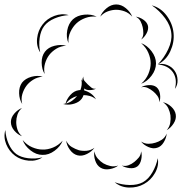

<svg xmlns="http://www.w3.org/2000/svg" viewBox="-58 -760 819 864"><path d="M393 -685Q401 -706 421.5 -723Q442 -740 465 -740Q488 -740 508.5 -723Q529 -706 537 -685Q522 -702 502.5 -709Q483 -716 465 -716Q447 -716 427.5 -709Q408 -702 393 -685ZM625 -736Q666 -725 692.5 -689Q719 -653 723 -611Q727 -570 708.5 -529.5Q690 -489 652 -470Q681 -500 699 -538.5Q717 -577 713 -610Q710 -644 685 -678Q660 -712 625 -736ZM123 -524Q105 -552 109 -587.5Q113 -623 133 -649Q153 -676 186.5 -688.5Q220 -701 251 -692Q218 -690 187.5 -677Q157 -664 141 -643Q125 -622 120.5 -589Q116 -556 123 -524ZM250 -566Q239 -592 244.5 -623Q250 -654 270 -673Q290 -691 321.5 -694Q353 -697 377 -685Q350 -688 326 -679Q302 -670 286 -655Q270 -640 259 -617Q248 -594 250 -566ZM553 -685Q570 -683 587 -671.5Q604 -660 608 -643Q611 -627 601 -609Q591 -591 577 -582Q587 -595 587 -610Q587 -625 584 -638Q581 -651 574.5 -664Q568 -677 553 -685ZM577 -566Q604 -556 624 -529.5Q644 -503 644 -475Q644 -446 624 -419.5Q604 -393 577 -383Q599 -402 609.5 -427Q620 -452 620 -475Q620 -498 609.5 -522.5Q599 -547 577 -566ZM143 -427Q130 -448 129.5 -477.5Q129 -507 144 -527Q159 -547 187.5 -554Q216 -561 240 -554Q215 -553 195 -540.5Q175 -528 163 -512Q151 -496 144.5 -474Q138 -452 143 -427ZM652 -470Q673 -476 694.5 -467.5Q716 -459 728 -441Q740 -424 741 -400.5Q742 -377 729 -360Q741 -404 720 -435Q698 -466 652 -470ZM42 -292Q29 -312 28 -340Q27 -368 41 -388Q56 -407 83.5 -414.5Q111 -422 134 -415Q110 -413 91 -401Q72 -389 61 -374Q49 -358 42.5 -336.5Q36 -315 42 -292ZM236 -289V-290Q231 -291 226 -292Q232 -293 237 -294Q242 -314 258.5 -332.5Q275 -351 296 -354Q300 -355 304 -355Q308 -366 309.5 -378Q311 -390 308 -403Q310 -399 312 -396Q313 -407 317 -416Q316 -403 323 -395Q330 -387 337 -380Q344 -373 353 -366Q362 -359 374 -361Q363 -355 346.5 -354.5Q330 -354 321 -362Q321 -357 321 -353Q357 -343 374 -313Q361 -324 346.5 -328Q332 -332 318 -332Q315 -323 310 -316Q299 -301 277.5 -294Q256 -287 237 -290ZM577 -367Q591 -376 612 -377Q633 -378 646 -368Q659 -357 662 -336.5Q665 -316 659 -300Q659 -317 650 -329Q641 -341 631 -349Q620 -358 606.5 -364.5Q593 -371 577 -367ZM289 -328Q275 -324 262 -316Q249 -308 239 -294Q255 -298 267.5 -307.5Q280 -317 289 -328ZM675 -300Q695 -296 712.5 -280Q730 -264 733 -244Q736 -224 723 -204Q710 -184 692 -174Q705 -189 708 -207Q711 -225 709 -241Q707 -256 699.5 -272.5Q692 -289 675 -300ZM41 -147Q22 -154 6.5 -172Q-9 -190 -9 -211Q-9 -231 6.5 -249Q22 -267 41 -274Q26 -261 20.5 -244Q15 -227 15 -211Q15 -194 20.5 -177Q26 -160 41 -147ZM133 -52Q106 -34 71 -37Q36 -40 10 -59Q-17 -79 -30 -111Q-43 -143 -34 -175Q-32 -142 -19 -112.5Q-6 -83 15 -67Q36 -52 68.5 -48Q101 -44 133 -52ZM692 -159Q691 -140 679 -120Q667 -100 649 -95Q631 -89 609.5 -98.5Q588 -108 577 -123Q593 -113 610 -113Q627 -113 642 -118Q656 -122 670.5 -131.5Q685 -141 692 -159ZM224 -127Q214 -101 187.5 -81.5Q161 -62 133 -63Q105 -63 79 -83.5Q53 -104 44 -130Q62 -108 86.5 -97.5Q111 -87 133 -87Q156 -86 180.5 -96Q205 -106 224 -127ZM367 -95Q355 -78 333 -67Q311 -56 291 -61Q271 -66 256.5 -86Q242 -106 240 -127Q249 -108 265 -98.5Q281 -89 297 -84Q313 -80 331.5 -81.5Q350 -83 367 -95ZM577 -79Q582 -63 577.5 -42Q573 -21 560 -11Q546 -1 525 -3.5Q504 -6 490 -15Q506 -11 520.5 -16.5Q535 -22 546 -31Q556 -39 566 -50.5Q576 -62 577 -79ZM474 -15Q459 -3 435.5 1Q412 5 395 -5Q378 -15 370.5 -37.5Q363 -60 367 -79Q370 -60 382 -46.5Q394 -33 407 -25Q421 -17 438 -13Q455 -9 474 -15ZM652 -48Q658 -14 639.5 18.5Q621 51 590 68Q560 85 522.5 84Q485 83 458 60Q491 72 526 72.5Q561 73 585 60Q610 46 627.5 16Q645 -14 652 -48Z"/></svg>

Font: Rubik Puddles
Style: Regular
Weight: 400
Designer: Hubert and Fischer, NaN
Foundry: Hubert and Fischer, NaN
Version: Version 2.200